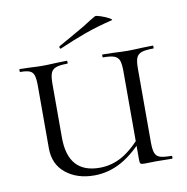

<svg xmlns="http://www.w3.org/2000/svg" viewBox="-74 -699 764 783"><g transform="rotate(-10 308.0 -307.5)"><path d="M373 -456Q371 -456 371 -462Q371 -468 373 -468L417 -467Q455 -465 478 -465Q499 -465 537 -467L581 -468Q583 -468 583 -462Q583 -456 581 -456Q548 -456 532.5 -450.5Q517 -445 511 -431Q505 -417 505 -387V-81Q505 -51 510.5 -36.5Q516 -22 531 -17Q546 -12 578 -12Q581 -12 581 -6Q581 0 578 0L513 -1L464 0Q452 0 448.5 -3Q445 -6 445 -19V-385Q445 -415 440 -429.5Q435 -444 420 -450Q405 -456 373 -456ZM255 12Q184 12 137.5 -25.5Q91 -63 91 -129V-387Q91 -417 86.5 -431Q82 -445 69.5 -450.5Q57 -456 30 -456Q28 -456 28 -462Q28 -468 30 -468L69 -467Q103 -465 121 -465Q146 -465 184 -467L225 -468Q227 -468 227 -462Q227 -456 225 -456Q193 -456 177.5 -450Q162 -444 156.5 -429.5Q151 -415 151 -385V-163Q151 -15 282 -15Q332 -15 376 -40Q420 -65 470 -124L480 -115Q424 -49 369.5 -18.5Q315 12 255 12ZM210 -521Q206 -521 205 -525.5Q204 -530 207 -532Q240 -550 316 -594Q334 -606 347.5 -614Q361 -622 370 -627Q374 -629 393.5 -622.5Q413 -616 427 -608Q441 -600 434 -599Q372 -584 320.5 -565.5Q269 -547 212 -522Z"/></g></svg>

Font: Cormorant Unicase
Style: Regular
Weight: 400
Designer: Christian Thalmann (Catharsis Fonts)
Foundry: Catharsis Fonts
Version: Version 4.000